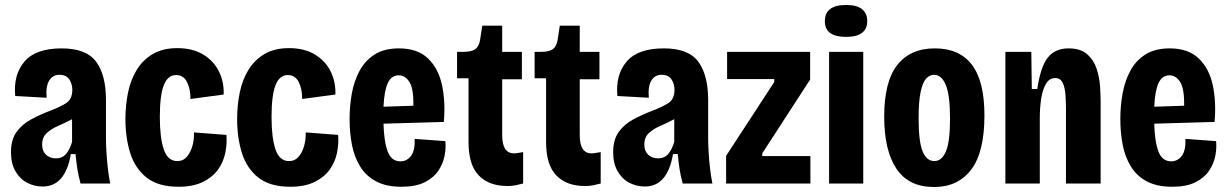

<svg xmlns="http://www.w3.org/2000/svg" viewBox="-20 -736 4926 770"><path d="M151 12Q118 12 89 -3Q60 -18 42 -49Q24 -80 24 -126Q24 -176 46.5 -207Q69 -238 104.5 -257Q140 -276 179 -291Q219 -306 244.5 -322Q270 -338 270 -376Q270 -399 258 -417.5Q246 -436 218 -436Q191 -436 177 -412.5Q163 -389 167 -344L41 -351Q33 -436 78 -489Q123 -542 227 -542Q326 -542 365.5 -488.5Q405 -435 405 -335V-183Q405 -157 407 -123.5Q409 -90 413 -57Q417 -24 422 0H303Q294 -33 290 -60Q286 -87 283 -118H264Q242 12 151 12ZM204 -101Q231 -101 246 -120Q261 -139 269 -167V-258Q243 -244 215 -232Q187 -220 168 -203Q149 -186 149 -156Q149 -130 164.5 -115.5Q180 -101 204 -101Z M696 13Q615 13 568.5 -23.5Q522 -60 502.5 -121.5Q483 -183 483 -258Q483 -314 493.5 -365Q504 -416 528.5 -456Q553 -496 593 -519.5Q633 -543 691 -543Q753 -543 795.5 -517Q838 -491 858.5 -448.5Q879 -406 877 -357L744 -339Q744 -379 730 -407Q716 -435 686 -435Q653 -435 637 -394.5Q621 -354 621 -267Q621 -183 637 -136.5Q653 -90 691 -90Q715 -90 730 -108Q745 -126 752 -152Q759 -178 758 -205L888 -195Q891 -160 883.5 -123Q876 -86 854 -55.5Q832 -25 793 -6Q754 13 696 13Z M1144 13Q1063 13 1016.5 -23.5Q970 -60 950.5 -121.5Q931 -183 931 -258Q931 -314 941.5 -365Q952 -416 976.5 -456Q1001 -496 1041 -519.5Q1081 -543 1139 -543Q1201 -543 1243.5 -517Q1286 -491 1306.5 -448.5Q1327 -406 1325 -357L1192 -339Q1192 -379 1178 -407Q1164 -435 1134 -435Q1101 -435 1085 -394.5Q1069 -354 1069 -267Q1069 -183 1085 -136.5Q1101 -90 1139 -90Q1163 -90 1178 -108Q1193 -126 1200 -152Q1207 -178 1206 -205L1336 -195Q1339 -160 1331.5 -123Q1324 -86 1302 -55.5Q1280 -25 1241 -6Q1202 13 1144 13Z M1590 13Q1529 13 1488.5 -8.5Q1448 -30 1424.5 -68Q1401 -106 1391.5 -155Q1382 -204 1382 -259Q1382 -311 1391 -361Q1400 -411 1422 -452Q1444 -493 1482.5 -517.5Q1521 -542 1580 -542Q1654 -542 1696 -502Q1738 -462 1752.5 -395.5Q1767 -329 1760 -247L1518 -240Q1520 -167 1535 -128Q1550 -89 1586 -89Q1612 -89 1628.5 -111Q1645 -133 1643 -179L1766 -170Q1769 -143 1763 -111.5Q1757 -80 1738 -51.5Q1719 -23 1683 -5Q1647 13 1590 13ZM1579 -434Q1550 -434 1535.5 -403.5Q1521 -373 1518 -308L1638 -312Q1639 -380 1622 -407Q1605 -434 1579 -434Z M2015 10Q1941 10 1900 -32.5Q1859 -75 1859 -166V-422H1813V-528H1837Q1870 -528 1885 -538Q1900 -548 1905 -574L1914 -633H1994V-528H2073V-418H1994V-194Q1994 -121 2041 -121Q2048 -121 2057 -122.5Q2066 -124 2078 -126V0Q2062 4 2048 7Q2034 10 2015 10Z M2326 10Q2252 10 2211 -32.5Q2170 -75 2170 -166V-422H2124V-528H2148Q2181 -528 2196 -538Q2211 -548 2216 -574L2225 -633H2305V-528H2384V-418H2305V-194Q2305 -121 2352 -121Q2359 -121 2368 -122.5Q2377 -124 2389 -126V0Q2373 4 2359 7Q2345 10 2326 10Z M2566 12Q2533 12 2504 -3Q2475 -18 2457 -49Q2439 -80 2439 -126Q2439 -176 2461.5 -207Q2484 -238 2519.5 -257Q2555 -276 2594 -291Q2634 -306 2659.5 -322Q2685 -338 2685 -376Q2685 -399 2673 -417.5Q2661 -436 2633 -436Q2606 -436 2592 -412.5Q2578 -389 2582 -344L2456 -351Q2448 -436 2493 -489Q2538 -542 2642 -542Q2741 -542 2780.5 -488.5Q2820 -435 2820 -335V-183Q2820 -157 2822 -123.5Q2824 -90 2828 -57Q2832 -24 2837 0H2718Q2709 -33 2705 -60Q2701 -87 2698 -118H2679Q2657 12 2566 12ZM2619 -101Q2646 -101 2661 -120Q2676 -139 2684 -167V-258Q2658 -244 2630 -232Q2602 -220 2583 -203Q2564 -186 2564 -156Q2564 -130 2579.5 -115.5Q2595 -101 2619 -101Z M2892 0V-111L3085 -407V-419H2896V-528H3229V-417L3037 -121V-110H3230V0Z M3305 0V-528H3442V0ZM3373 -588Q3288 -588 3288 -651Q3288 -716 3373 -716Q3417 -716 3437.5 -699Q3458 -682 3458 -652Q3458 -588 3373 -588Z M3726 14Q3624 14 3575 -59.5Q3526 -133 3526 -268Q3526 -409 3578.5 -475.5Q3631 -542 3729 -542Q3828 -542 3878 -476Q3928 -410 3928 -273Q3928 -126 3875 -56Q3822 14 3726 14ZM3727 -90Q3757 -90 3773.5 -128.5Q3790 -167 3790 -261Q3790 -355 3773 -395.5Q3756 -436 3726 -436Q3708 -436 3694 -420.5Q3680 -405 3672 -367Q3664 -329 3664 -261Q3664 -168 3680 -129Q3696 -90 3727 -90Z M4012 0V-528H4116L4118 -379H4140Q4153 -469 4182.5 -505.5Q4212 -542 4265 -542Q4313 -542 4339.5 -519Q4366 -496 4377.5 -461.5Q4389 -427 4391.5 -391.5Q4394 -356 4394 -331V0H4255V-300Q4255 -327 4253 -355.5Q4251 -384 4242 -403.5Q4233 -423 4212 -423Q4188 -423 4174.5 -399.5Q4161 -376 4155.5 -339.5Q4150 -303 4150 -263V0Z M4681 13Q4620 13 4579.5 -8.5Q4539 -30 4515.5 -68Q4492 -106 4482.5 -155Q4473 -204 4473 -259Q4473 -311 4482 -361Q4491 -411 4513 -452Q4535 -493 4573.5 -517.5Q4612 -542 4671 -542Q4745 -542 4787 -502Q4829 -462 4843.5 -395.5Q4858 -329 4851 -247L4609 -240Q4611 -167 4626 -128Q4641 -89 4677 -89Q4703 -89 4719.5 -111Q4736 -133 4734 -179L4857 -170Q4860 -143 4854 -111.5Q4848 -80 4829 -51.5Q4810 -23 4774 -5Q4738 13 4681 13ZM4670 -434Q4641 -434 4626.5 -403.5Q4612 -373 4609 -308L4729 -312Q4730 -380 4713 -407Q4696 -434 4670 -434Z"/></svg>

Font: Bricolage Grotesque 10pt Condensed Bricolage Grotesque 10pt Condensed Regular
Style: Bold
Weight: 700
Width: 3
Designer: Mathieu Triay
Foundry: Atelier Triay
Version: Version 1.000; ttfautohint (v1.8.4.7-5d5b);gftools[0.9.32]